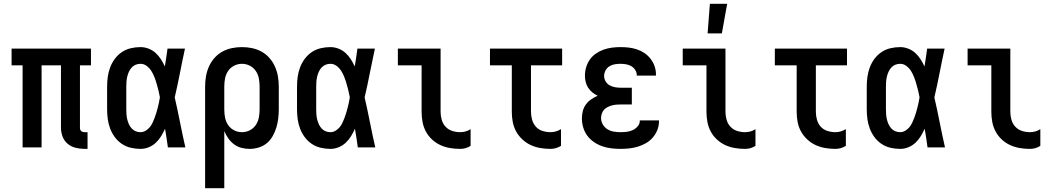

<svg xmlns="http://www.w3.org/2000/svg" viewBox="-20 -776 5540 1011"><path d="M441 8H425Q401 8 377.5 2Q354 -4 336 -19Q318 -34 309.5 -57Q301 -80 301 -103V-432H199V0H99V-432H41V-520H459V-432H401V-103Q401 -98 402.5 -93.5Q404 -89 407.5 -86Q411 -83 415.5 -81.5Q420 -80 425 -80H441Z M720 8Q694 8 668.5 2Q643 -4 621.5 -18.5Q600 -33 584.5 -54Q569 -75 560 -99Q551 -123 547.5 -148.5Q544 -174 544 -200V-320Q544 -346 547.5 -371.5Q551 -397 560 -421Q569 -445 584.5 -466Q600 -487 621.5 -501.5Q643 -516 668.5 -522Q694 -528 720 -528Q741 -528 762 -520Q783 -512 799 -497.5Q815 -483 827 -464.5Q839 -446 848 -426Q852 -450 855.5 -473.5Q859 -497 862 -520H954Q940 -456 927.5 -391.5Q915 -327 900 -263Q915 -198 928 -132Q941 -66 956 0H864Q861 -25 857 -49.5Q853 -74 849 -98Q840 -78 828.5 -59Q817 -40 800.5 -24.5Q784 -9 763 -0.5Q742 8 720 8ZM720 -80Q734 -80 746.5 -87.5Q759 -95 768 -105.5Q777 -116 783 -129Q789 -142 794 -155Q799 -168 803 -181.5Q807 -195 810.5 -208.5Q814 -222 817 -236Q820 -250 822 -264Q819 -281 814.5 -299Q810 -317 805 -334.5Q800 -352 793.5 -369Q787 -386 777.5 -401.5Q768 -417 753 -428.5Q738 -440 720 -440Q706 -440 694 -435Q682 -430 673 -420Q664 -410 658.5 -397.5Q653 -385 650 -372.5Q647 -360 646 -346.5Q645 -333 645 -320V-200Q645 -187 646 -173.5Q647 -160 650 -147.5Q653 -135 658.5 -122.5Q664 -110 673 -100Q682 -90 694 -85Q706 -80 720 -80Z M1060 215V-320Q1060 -347 1064.5 -373.5Q1069 -400 1080 -425Q1091 -450 1109 -470.5Q1127 -491 1150.5 -504Q1174 -517 1200.5 -522.5Q1227 -528 1254 -528Q1281 -528 1307.5 -522.5Q1334 -517 1357.5 -504Q1381 -491 1399 -470.5Q1417 -450 1428 -425Q1439 -400 1443.5 -373.5Q1448 -347 1448 -320V-200Q1448 -176 1445 -151.5Q1442 -127 1435 -104Q1428 -81 1416 -59.5Q1404 -38 1385.5 -22.5Q1367 -7 1343 0.5Q1319 8 1295 8Q1273 8 1251.5 2.5Q1230 -3 1212.5 -16Q1195 -29 1182 -47.5Q1169 -66 1161 -86V215ZM1254 -80Q1276 -80 1295.5 -90Q1315 -100 1327 -118Q1339 -136 1343 -157Q1347 -178 1347 -200V-320Q1347 -342 1343 -363Q1339 -384 1327 -402Q1315 -420 1295.5 -430Q1276 -440 1254 -440Q1232 -440 1212.5 -430Q1193 -420 1181 -402Q1169 -384 1165 -363Q1161 -342 1161 -320V-200Q1161 -178 1165 -157Q1169 -136 1181 -118Q1193 -100 1212.5 -90Q1232 -80 1254 -80Z M1720 8Q1694 8 1668.5 2Q1643 -4 1621.5 -18.5Q1600 -33 1584.5 -54Q1569 -75 1560 -99Q1551 -123 1547.5 -148.5Q1544 -174 1544 -200V-320Q1544 -346 1547.5 -371.5Q1551 -397 1560 -421Q1569 -445 1584.5 -466Q1600 -487 1621.5 -501.5Q1643 -516 1668.5 -522Q1694 -528 1720 -528Q1741 -528 1762 -520Q1783 -512 1799 -497.5Q1815 -483 1827 -464.5Q1839 -446 1848 -426Q1852 -450 1855.5 -473.5Q1859 -497 1862 -520H1954Q1940 -456 1927.5 -391.5Q1915 -327 1900 -263Q1915 -198 1928 -132Q1941 -66 1956 0H1864Q1861 -25 1857 -49.5Q1853 -74 1849 -98Q1840 -78 1828.5 -59Q1817 -40 1800.5 -24.5Q1784 -9 1763 -0.5Q1742 8 1720 8ZM1720 -80Q1734 -80 1746.5 -87.5Q1759 -95 1768 -105.5Q1777 -116 1783 -129Q1789 -142 1794 -155Q1799 -168 1803 -181.5Q1807 -195 1810.5 -208.5Q1814 -222 1817 -236Q1820 -250 1822 -264Q1819 -281 1814.5 -299Q1810 -317 1805 -334.5Q1800 -352 1793.5 -369Q1787 -386 1777.5 -401.5Q1768 -417 1753 -428.5Q1738 -440 1720 -440Q1706 -440 1694 -435Q1682 -430 1673 -420Q1664 -410 1658.5 -397.5Q1653 -385 1650 -372.5Q1647 -360 1646 -346.5Q1645 -333 1645 -320V-200Q1645 -187 1646 -173.5Q1647 -160 1650 -147.5Q1653 -135 1658.5 -122.5Q1664 -110 1673 -100Q1682 -90 1694 -85Q1706 -80 1720 -80Z M2403 8Q2376 8 2349.5 3.5Q2323 -1 2299 -12Q2275 -23 2255 -41.5Q2235 -60 2222.5 -83.5Q2210 -107 2205 -133.5Q2200 -160 2200 -187V-432H2075V-520H2300V-187Q2300 -166 2306 -145Q2312 -124 2326.5 -108.5Q2341 -93 2361.5 -86.5Q2382 -80 2403 -80Q2418 -80 2432 -84Q2446 -88 2458 -96V-8Q2446 0 2432 4Q2418 8 2403 8Z M2879 8Q2852 8 2825.5 3.5Q2799 -1 2775 -12Q2751 -23 2731 -41.5Q2711 -60 2698 -83.5Q2685 -107 2680 -133.5Q2675 -160 2675 -187V-432H2560V-520H2940V-432H2776V-187Q2776 -166 2782 -145Q2788 -124 2802 -108.5Q2816 -93 2837 -86.5Q2858 -80 2879 -80Q2893 -80 2907 -84Q2921 -88 2934 -96V-8Q2921 0 2907 4Q2893 8 2879 8Z M3247 8Q3223 8 3198.5 5Q3174 2 3151 -6Q3128 -14 3107.5 -28Q3087 -42 3072.5 -61.5Q3058 -81 3051 -105Q3044 -129 3044 -153Q3044 -172 3049 -191.5Q3054 -211 3065.5 -226.5Q3077 -242 3093 -253Q3109 -264 3127 -272Q3112 -279 3099 -289.5Q3086 -300 3077 -314Q3068 -328 3064 -344.5Q3060 -361 3060 -377Q3060 -400 3066.5 -422Q3073 -444 3086 -462.5Q3099 -481 3118 -494Q3137 -507 3158 -514.5Q3179 -522 3201.5 -525Q3224 -528 3247 -528Q3269 -528 3291 -525.5Q3313 -523 3334 -516Q3355 -509 3373.5 -496.5Q3392 -484 3405.5 -466.5Q3419 -449 3426.5 -428Q3434 -407 3434 -385V-378H3333V-381Q3333 -395 3324.5 -408Q3316 -421 3303.5 -428Q3291 -435 3276.5 -437.5Q3262 -440 3247 -440Q3232 -440 3217 -437.5Q3202 -435 3189 -427Q3176 -419 3168.5 -405Q3161 -391 3161 -376Q3161 -361 3169 -347.5Q3177 -334 3190.5 -326.5Q3204 -319 3219.5 -316.5Q3235 -314 3250 -314H3307V-226H3250Q3238 -226 3226 -225Q3214 -224 3202.5 -221Q3191 -218 3180 -212.5Q3169 -207 3161 -198.5Q3153 -190 3149 -178Q3145 -166 3145 -155Q3145 -137 3154 -121Q3163 -105 3178.5 -95.5Q3194 -86 3211.5 -83Q3229 -80 3247 -80Q3264 -80 3280.5 -82Q3297 -84 3312 -91Q3327 -98 3338 -111Q3349 -124 3349 -140V-142H3450V-138Q3450 -114 3441.5 -92Q3433 -70 3417.5 -52Q3402 -34 3382 -22.5Q3362 -11 3339.5 -4Q3317 3 3293.5 5.5Q3270 8 3247 8Z M3903 8Q3876 8 3849.5 3.5Q3823 -1 3799 -12Q3775 -23 3755 -41.5Q3735 -60 3722.5 -83.5Q3710 -107 3705 -133.5Q3700 -160 3700 -187V-432H3575V-520H3800V-187Q3800 -166 3806 -145Q3812 -124 3826.5 -108.5Q3841 -93 3861.5 -86.5Q3882 -80 3903 -80Q3918 -80 3932 -84Q3946 -88 3958 -96V-8Q3946 0 3932 4Q3918 8 3903 8ZM3706 -600 3718 -756H3809L3781 -600Z M4379 8Q4352 8 4325.5 3.5Q4299 -1 4275 -12Q4251 -23 4231 -41.5Q4211 -60 4198 -83.5Q4185 -107 4180 -133.5Q4175 -160 4175 -187V-432H4060V-520H4440V-432H4276V-187Q4276 -166 4282 -145Q4288 -124 4302 -108.5Q4316 -93 4337 -86.5Q4358 -80 4379 -80Q4393 -80 4407 -84Q4421 -88 4434 -96V-8Q4421 0 4407 4Q4393 8 4379 8Z M4720 8Q4694 8 4668.5 2Q4643 -4 4621.5 -18.5Q4600 -33 4584.5 -54Q4569 -75 4560 -99Q4551 -123 4547.5 -148.5Q4544 -174 4544 -200V-320Q4544 -346 4547.5 -371.5Q4551 -397 4560 -421Q4569 -445 4584.5 -466Q4600 -487 4621.5 -501.5Q4643 -516 4668.5 -522Q4694 -528 4720 -528Q4741 -528 4762 -520Q4783 -512 4799 -497.5Q4815 -483 4827 -464.5Q4839 -446 4848 -426Q4852 -450 4855.5 -473.5Q4859 -497 4862 -520H4954Q4940 -456 4927.5 -391.5Q4915 -327 4900 -263Q4915 -198 4928 -132Q4941 -66 4956 0H4864Q4861 -25 4857 -49.5Q4853 -74 4849 -98Q4840 -78 4828.5 -59Q4817 -40 4800.5 -24.5Q4784 -9 4763 -0.5Q4742 8 4720 8ZM4720 -80Q4734 -80 4746.5 -87.5Q4759 -95 4768 -105.5Q4777 -116 4783 -129Q4789 -142 4794 -155Q4799 -168 4803 -181.5Q4807 -195 4810.5 -208.5Q4814 -222 4817 -236Q4820 -250 4822 -264Q4819 -281 4814.5 -299Q4810 -317 4805 -334.5Q4800 -352 4793.5 -369Q4787 -386 4777.5 -401.5Q4768 -417 4753 -428.5Q4738 -440 4720 -440Q4706 -440 4694 -435Q4682 -430 4673 -420Q4664 -410 4658.5 -397.5Q4653 -385 4650 -372.5Q4647 -360 4646 -346.5Q4645 -333 4645 -320V-200Q4645 -187 4646 -173.5Q4647 -160 4650 -147.5Q4653 -135 4658.5 -122.5Q4664 -110 4673 -100Q4682 -90 4694 -85Q4706 -80 4720 -80Z M5403 8Q5376 8 5349.5 3.5Q5323 -1 5299 -12Q5275 -23 5255 -41.5Q5235 -60 5222.5 -83.5Q5210 -107 5205 -133.5Q5200 -160 5200 -187V-432H5075V-520H5300V-187Q5300 -166 5306 -145Q5312 -124 5326.5 -108.5Q5341 -93 5361.5 -86.5Q5382 -80 5403 -80Q5418 -80 5432 -84Q5446 -88 5458 -96V-8Q5446 0 5432 4Q5418 8 5403 8Z"/></svg>

Font: Iosevka Term Semibold
Style: Regular
Weight: 600
Monospace: yes
Designer: Belleve Invis
Foundry: Belleve Invis
Version: Version 31.4.0